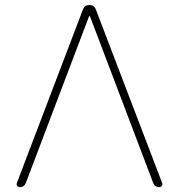

<svg xmlns="http://www.w3.org/2000/svg" viewBox="-20 -775 713 774"><path d="M342.8 -709Q341.8 -710 340.8 -710Q339.8 -710 338.9 -709L84 -37.1Q77.1 -20.5 58.6 -20.5Q52.7 -20.5 48.8 -26.4Q46.9 -29.3 46.9 -33.2Q46.9 -35.2 47.9 -37.1L314.5 -737.3Q321.3 -754.9 340.3 -754.9Q359.4 -754.9 366.2 -737.3L633.8 -37.1Q634.8 -35.2 634.8 -33.2Q634.8 -29.3 632.8 -26.4Q628.9 -20.5 623 -20.5Q604.5 -20.5 597.7 -37.1Z"/></svg>

Font: Gen Jyuu Gothic ExtraLight
Style: Regular
Weight: 100
Designer: [Source Han Sans]
Ryoko NISHIZUKA  (kana & ideographs); Paul D. Hunt (Latin, Greek & Cyrillic); Wenlong ZHANG  (bopomofo
Version: Version 1.002.20150607